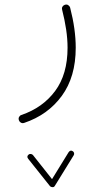

<svg xmlns="http://www.w3.org/2000/svg" viewBox="-20 -274 428 827"><path d="M293.5 377.4Q297.9 379.9 299.1 385.3Q300.3 390.6 297.4 395L216.3 526.4Q212.9 532.7 205.8 532.2Q198.7 531.7 195.3 527.8L101.6 410.2Q93.3 399.9 103.5 391.6Q107.4 388.2 113 389.2Q118.7 390.1 122.1 394L204.1 497.6L275.4 381.8Q283.2 370.6 293.5 377.4ZM258.3 -252.9Q267.1 -256.3 273.7 -252Q280.3 -247.6 282.2 -240.7Q306.2 -147.9 306.2 -68.4Q306.2 57.1 246.1 139.2Q186 221.2 84 255.4Q76.2 257.8 69.8 254.2Q63.5 250.5 61.5 244.1Q58.6 235.8 62.3 229.5Q65.9 223.1 72.3 221.2Q164.1 189.9 217.5 117.9Q271 45.9 271 -68.4Q271 -106 264.9 -147Q258.8 -188 247.6 -231.9Q245.6 -240.2 249.3 -245.6Q252.9 -251 258.3 -252.9Z"/></svg>

Font: Mikhak-DS1-FD ExtraLight
Style: Regular
Weight: 200
Designer: Amin Abedi
Version: Version 3.2